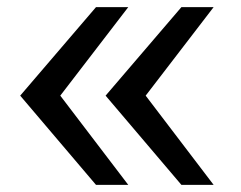

<svg xmlns="http://www.w3.org/2000/svg" viewBox="-20 -518 675 538"><path d="M488.3 0 275.9 -250 488.3 -498H578.6L388.2 -250L578.6 0ZM249 0 36.6 -250 249 -498H339.4L148.9 -250L339.4 0Z"/></svg>

Font: Andika New Basic
Style: Regular
Weight: 400
Designer: Victor Gaultney, Annie Olsen, Julie Remington, Don Collingsworth, Eric Hays
Foundry: SIL International
Version: Version 5.500